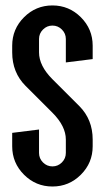

<svg xmlns="http://www.w3.org/2000/svg" viewBox="-20 -679 382 699"><path d="M219.7 -170.9Q219.7 -219.7 170.9 -268.6L73.2 -366.2Q24.4 -415 24.4 -488.3V-512.7Q24.4 -573.2 67.4 -616.2Q110.4 -659.2 170.9 -659.2Q231.4 -659.2 274.4 -616.2Q317.4 -573.2 317.4 -512.7V-463.9L219.7 -451.7V-537.1Q219.7 -557.1 205.3 -571.5Q190.9 -585.9 170.9 -585.9Q150.9 -585.9 136.5 -571.5Q122.1 -557.1 122.1 -537.1V-488.3Q122.1 -439.5 170.9 -390.6L268.6 -293Q317.4 -244.1 317.4 -170.9V-146.5Q317.4 -85.9 274.4 -43Q231.4 0 170.9 0Q110.4 0 67.4 -43Q24.4 -85.9 24.4 -146.5V-195.3L122.1 -207.5V-122.1Q122.1 -102.1 136.5 -87.6Q150.9 -73.2 170.9 -73.2Q190.9 -73.2 205.3 -87.6Q219.7 -102.1 219.7 -122.1Z"/></svg>

Font: Alegre Sans
Style: Regular
Weight: 400
Width: 3
Designer: GrandChaos9000
Version: Version 1.2.6 - August 1, 2014